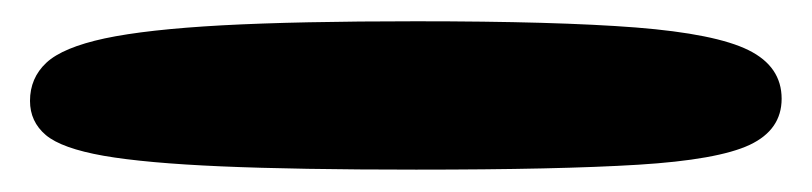

<svg xmlns="http://www.w3.org/2000/svg" viewBox="-20 8 744 176"><path d="M361.5 163.5Q252 163.5 182.8 160.5Q113.5 157.5 75 150.8Q36.5 144 22 131.8Q7.5 119.5 7.5 100.5Q7.5 79.5 22.5 65.5Q37.5 51.5 76 43.2Q114.5 35 183.8 31.2Q253 27.5 361.5 27.5Q490 27.5 563 33.2Q636 39 666.2 54Q696.5 69 696.5 98.5Q696.5 127 667.2 140.8Q638 154.5 565 159Q492 163.5 361.5 163.5Z"/></svg>

Font: Gluten ExtraBold
Style: Regular
Weight: 800
Designer: Tyler Finck
Foundry: Etcetera Type Company
Version: Version 1.300